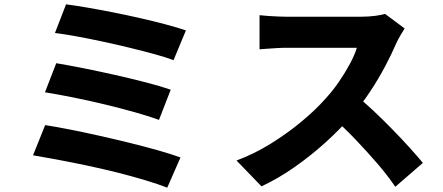

<svg xmlns="http://www.w3.org/2000/svg" viewBox="-20 -811 2040 884"><path d="M284 -791Q324 -786 379.5 -776.5Q435 -767 498.5 -754.5Q562 -742 625.5 -727.5Q689 -713 743.5 -698.5Q798 -684 836 -671L779 -534Q745 -547 692 -561.5Q639 -576 577.5 -591Q516 -606 453 -619.5Q390 -633 332.5 -643.5Q275 -654 233 -659ZM239 -520Q293 -511 363.5 -497Q434 -483 509.5 -466Q585 -449 652.5 -431.5Q720 -414 766 -398L712 -259Q669 -275 603.5 -293.5Q538 -312 463.5 -330Q389 -348 316.5 -362.5Q244 -377 187 -386ZM188 -235Q240 -227 305.5 -214Q371 -201 442 -185Q513 -169 582 -152Q651 -135 710.5 -118Q770 -101 811 -86L750 53Q709 37 649.5 19Q590 1 520.5 -16.5Q451 -34 379.5 -49Q308 -64 244 -76Q180 -88 132 -96Z M1843 -680Q1837 -671 1825 -650.5Q1813 -630 1805 -613Q1785 -566 1754.5 -508Q1724 -450 1685.5 -391.5Q1647 -333 1603 -282Q1547 -217 1479 -155.5Q1411 -94 1336 -41.5Q1261 11 1184 47L1069 -72Q1150 -102 1226.5 -149.5Q1303 -197 1368 -251Q1433 -305 1478 -356Q1512 -393 1540.5 -434.5Q1569 -476 1591 -517Q1613 -558 1623 -591Q1613 -591 1587.5 -591Q1562 -591 1529.5 -591Q1497 -591 1461.5 -591Q1426 -591 1393 -591Q1360 -591 1334.5 -591Q1309 -591 1298 -591Q1277 -591 1253 -589.5Q1229 -588 1208 -586.5Q1187 -585 1175 -584V-741Q1191 -739 1214.5 -737.5Q1238 -736 1261 -735Q1284 -734 1298 -734Q1312 -734 1339.5 -734Q1367 -734 1401.5 -734Q1436 -734 1473 -734Q1510 -734 1544 -734Q1578 -734 1604 -734Q1630 -734 1641 -734Q1677 -734 1707 -738Q1737 -742 1753 -747ZM1616 -373Q1655 -343 1698.5 -302Q1742 -261 1785.5 -216.5Q1829 -172 1866 -131Q1903 -90 1927 -61L1800 49Q1764 -4 1717 -58.5Q1670 -113 1618 -167.5Q1566 -222 1512 -270Z"/></svg>

Font: Noto Sans TC ExtraBold
Style: Regular
Weight: 800
Designer: Ryoko NISHIZUKA  (kana, bopomofo & ideographs); Paul D. Hunt (Latin, Greek & Cyrillic); Sandoll Communications , Soo-you
Foundry: Adobe
Version: Version 2.004-H2;hotconv 1.0.118;makeotfexe 2.5.65603